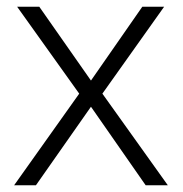

<svg xmlns="http://www.w3.org/2000/svg" viewBox="-20 -618 544 572"><path d="M216 -339 31 -598H97L251 -378L404 -598H469L285 -339L480 -66H414L251 -300L87 -66H22Z"/></svg>

Font: Noto Sans Malayalam UI Light
Style: Regular
Weight: 300
Designer: Jelle Bosma - Monotype Design Team
Foundry: Monotype Imaging Inc.
Version: Version 2.104; ttfautohint (v1.8.4.7-5d5b)